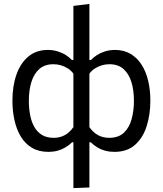

<svg xmlns="http://www.w3.org/2000/svg" viewBox="-20 -762 828 977"><path d="M353.5 195.2Q353.5 140.8 353.5 88.8Q353.5 36.9 353.5 -23.3V-38.2H347Q331.5 -23 312.7 -11.9Q294 -0.8 272.6 5Q251.1 10.8 226.6 10.8Q177.7 10.8 142.8 -9.9Q107.9 -30.5 86 -66.8Q64.1 -103.1 53.7 -150.1Q43.2 -197 43.2 -249.6Q43.2 -324 63.7 -382.4Q84.1 -440.8 124.3 -474.3Q164.5 -507.9 222.9 -507.9Q250.3 -507.9 273.6 -500.6Q297 -493.3 315.3 -481.6Q333.7 -469.9 345.5 -456.8H353.5V-493.7Q353.5 -556.5 353.5 -615.9Q353.5 -675.3 353.5 -731.9L434.9 -742Q434.9 -682.4 434.9 -621.1Q434.9 -559.8 434.9 -493.7V-456.8H442.9Q455.1 -469.9 473.3 -481.6Q491.4 -493.3 514.8 -500.6Q538.3 -507.9 565.5 -507.9Q609.4 -507.9 643 -488.6Q676.6 -469.3 699.3 -434.5Q722.1 -399.7 733.6 -352.6Q745.1 -305.5 745.1 -249.6Q745.1 -179.7 726.4 -120.5Q707.8 -61.3 667.5 -25.3Q627.3 10.8 562 10.8Q537.7 10.8 516 5Q494.4 -0.8 475.8 -11.9Q457.2 -23 441.4 -38.2H434.9V-23.3Q434.9 35.4 434.9 86Q434.9 136.7 434.9 192ZM252.9 -60.7Q274.5 -60.7 292.7 -67Q311 -73.3 326.3 -85.4Q341.6 -97.6 353.5 -114.9V-387.4Q341.7 -403.3 325.2 -413.8Q308.7 -424.3 289.9 -429.8Q271.1 -435.2 251.9 -435.2Q207.8 -435.2 180.2 -411Q152.7 -386.7 139.7 -344.6Q126.8 -302.4 126.8 -249Q126.8 -211.5 133.2 -177.4Q139.5 -143.4 154.1 -117.1Q168.6 -90.9 192.8 -75.8Q217.1 -60.7 252.9 -60.7ZM535.5 -60.7Q583.2 -60.7 610.7 -86.9Q638.2 -113.2 649.8 -156Q661.5 -198.9 661.5 -249Q661.5 -302.4 648.6 -344.6Q635.7 -386.7 608.2 -411Q580.7 -435.2 536.5 -435.2Q517.5 -435.2 498.6 -429.8Q479.6 -424.3 463.2 -413.8Q446.8 -403.3 434.9 -387.4V-114.9Q453.2 -88.8 478.2 -74.7Q503.2 -60.7 535.5 -60.7Z"/></svg>

Font: Commissioner Thin
Style: Regular
Weight: 100
Designer: Kostas Bartsokas
Foundry: Kostas Bartsokas
Version: Version 1.001;gftools[0.9.23]